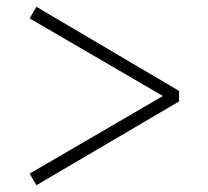

<svg xmlns="http://www.w3.org/2000/svg" viewBox="-20 -640 611 564"><path d="M506 -373V-342L87 -96L67 -130L474 -367V-349L67 -586L87 -620Z"/></svg>

Font: Noto Serif JP ExtraLight ExtraLight
Style: Regular
Weight: 250
Version: Version 2.003-H1;hotconv 1.1.1;makeotfexe 2.6.0